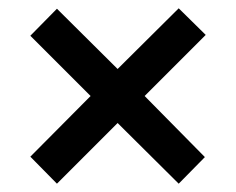

<svg xmlns="http://www.w3.org/2000/svg" viewBox="-20 -668 569 462"><path d="M410 -648 263 -502 117 -647 53 -582 198 -437 53 -291 117 -226 263 -372 410 -226 473 -290 328 -437 475 -584Z"/></svg>

Font: Noto Sans Kannada UI SemiCondensed SemiBold
Style: Regular
Weight: 600
Width: 4
Designer: Jelle Bosma - Monotype Design Team
Foundry: Monotype Imaging Inc.
Version: Version 2.006